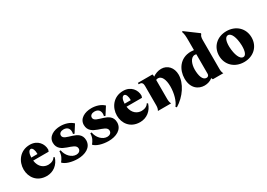

<svg xmlns="http://www.w3.org/2000/svg" viewBox="3 -1765 3879 2794"><g transform="rotate(-30 1942.5 -368.0)"><path d="M273 12C385 12 474 -58 508 -168L490 -178C473 -142 426 -119 374 -119C303 -119 226 -164 211 -282H471L481 -312C483 -409 412 -507 282 -507C114 -507 25 -372 25 -239C25 -112 107 12 273 12ZM209 -334C211 -404 233 -447 264 -447C296 -447 315 -391 313 -334Z M787 21C910 21 1028 -32 1028 -154C1028 -350 741 -292 742 -397C742 -436 779 -455 818 -455C888 -455 911 -410 911 -364C911 -352 909 -339 906 -328L928 -320L1009 -447C957 -497 879 -520 803 -520C692 -520 588 -468 588 -362C589 -166 873 -218 873 -104C873 -62 837 -42 800 -42C719 -42 647 -120 632 -212L610 -211C608 -137 581 -96 548 -55C586 -9 688 21 787 21Z M1307 21C1430 21 1548 -32 1548 -154C1548 -350 1261 -292 1262 -397C1262 -436 1299 -455 1338 -455C1408 -455 1431 -410 1431 -364C1431 -352 1429 -339 1426 -328L1448 -320L1529 -447C1477 -497 1399 -520 1323 -520C1212 -520 1108 -468 1108 -362C1109 -166 1393 -218 1393 -104C1393 -62 1357 -42 1320 -42C1239 -42 1167 -120 1152 -212L1130 -211C1128 -137 1101 -96 1068 -55C1106 -9 1208 21 1307 21Z M1841 12C1953 12 2042 -58 2076 -168L2058 -178C2041 -142 1994 -119 1942 -119C1871 -119 1794 -164 1779 -282H2039L2049 -312C2051 -409 1980 -507 1850 -507C1682 -507 1593 -372 1593 -239C1593 -112 1675 12 1841 12ZM1777 -334C1779 -404 1801 -447 1832 -447C1864 -447 1883 -391 1881 -334Z M2395 75 2410 92C2560 1 2670 -162 2670 -308C2670 -425 2595 -508 2490 -508C2439 -508 2386 -489 2347 -460C2347 -475 2345 -489 2341 -500H2096V-476H2112C2146 -476 2164 -454 2164 -412V-84C2164 -48 2158 -24 2144 0H2366C2353 -23 2348 -48 2348 -84V-404C2359 -409 2371 -412 2382 -412C2442 -412 2480 -337 2480 -220C2480 -103 2447 12 2395 75Z M3041 -656V-505C3023 -507 3006 -509 2990 -509C2803 -509 2715 -357 2715 -214C2715 -47 2819 20 2920 20C2971 20 3020 3 3055 -26C3059 -16 3064 -6 3067 0H3243C3230 -23 3225 -48 3225 -84V-568C3225 -611 3233 -638 3251 -656V-668L3035 -828L3023 -820C3039 -771 3041 -745 3041 -656ZM2909 -253C2909 -344 2946 -439 3015 -439C3023 -439 3032 -438 3041 -435V-106C3041 -79 3022 -63 2999 -63C2933 -63 2909 -155 2909 -253Z M3590 12C3748 12 3860 -95 3860 -246C3860 -399 3746 -508 3586 -508C3428 -508 3316 -401 3316 -250C3316 -97 3430 12 3590 12ZM3613 -57C3557 -57 3516 -152 3510 -288C3508 -390 3533 -445 3577 -446C3633 -447 3673 -355 3678 -219C3680 -117 3657 -57 3613 -57Z"/></g></svg>

Font: Sinistre Bold
Style: Regular
Weight: 900
Designer: Jules Durand
Foundry: Collletttivo
Version: Version 69.420;Glyphs 3.2 (3217)